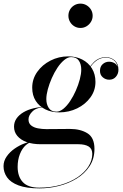

<svg xmlns="http://www.w3.org/2000/svg" viewBox="-70 -781 682 1061"><path d="M148.5 260Q76.5 260 32.5 243.5Q-11.5 227 -31 199Q-50.5 171 -50.5 137.5Q-50.5 108.5 -33.2 83.8Q-16 59 10.5 40.5Q37 22 65.5 11.5Q94 1 116 1H120.5Q94 2 73 20.8Q52 39.5 39.8 71Q27.5 102.5 27.5 141Q27.5 194.5 56 225.2Q84.5 256 147 256Q211.5 256 265.2 240.5Q319 225 358 198.8Q397 172.5 418.5 139Q440 105.5 440 69.5Q440 41 419.8 28.5Q399.5 16 363 16Q353.5 16 331.8 16Q310 16 282.8 16Q255.5 16 228.8 16Q202 16 181.8 16Q161.5 16 155 16Q110 16 77 4Q44 -8 25.8 -29.8Q7.5 -51.5 7.5 -81Q7.5 -106 21.2 -126Q35 -146 59.5 -160.5Q84 -175 116.5 -182.8Q149 -190.5 186.5 -190.5V-189Q135 -189 111.2 -167Q87.5 -145 87.5 -121Q87.5 -99.5 102.2 -87.8Q117 -76 139.8 -71.8Q162.5 -67.5 185.5 -67.5Q203 -67.5 228.2 -67.8Q253.5 -68 278 -68.2Q302.5 -68.5 316.5 -68.5Q374.5 -68.5 413.2 -44.5Q452 -20.5 452 42Q452 96.5 425 137.5Q398 178.5 353.5 205.8Q309 233 255.5 246.5Q202 260 148.5 260ZM257.5 -160Q214.5 -160 180.8 -176.5Q147 -193 127.5 -223.5Q108 -254 108 -296.5Q108 -344.5 135.8 -383.8Q163.5 -423 209 -446.2Q254.5 -469.5 307.5 -469.5Q350.5 -469.5 384.5 -452Q418.5 -434.5 438 -402.8Q457.5 -371 457.5 -328.5Q457.5 -281 429.8 -242.8Q402 -204.5 356.5 -182.2Q311 -160 257.5 -160ZM242 -164Q261 -164 280.5 -180Q300 -196 317.8 -222.8Q335.5 -249.5 349.2 -280.8Q363 -312 371 -342.5Q379 -373 379 -396.5Q379 -426 365.8 -445.8Q352.5 -465.5 323 -465.5Q304.5 -465.5 284.8 -449.2Q265 -433 247.5 -406.8Q230 -380.5 216.2 -349.2Q202.5 -318 194.2 -287.5Q186 -257 186 -233.5Q186 -204.5 199.5 -184.2Q213 -164 242 -164ZM515.5 -465Q543.5 -465 564 -447Q584.5 -429 584.5 -395.5Q584.5 -373 570.5 -356.8Q556.5 -340.5 533.5 -340.5Q513.5 -340.5 498 -353.8Q482.5 -367 482.5 -389.5Q482.5 -413.5 497.8 -426.8Q513 -440 532.5 -440Q548.5 -440 562 -432.5Q575.5 -425 580 -410Q576 -435 557.8 -448.8Q539.5 -462.5 515 -462.5Q490.5 -462.5 470.5 -450.8Q450.5 -439 432.5 -415Q414.5 -391 396 -353.5L394 -354.5Q420.5 -410 448.5 -437.5Q476.5 -465 515.5 -465ZM374.5 -626.5Q356 -626.5 340.8 -635.8Q325.5 -645 316.8 -660.5Q308 -676 308 -694Q308 -712.5 316.8 -727.8Q325.5 -743 340.8 -752Q356 -761 374.5 -761Q393 -761 408.2 -752Q423.5 -743 432.8 -727.8Q442 -712.5 442 -694Q442 -676 432.8 -660.5Q423.5 -645 408.2 -635.8Q393 -626.5 374.5 -626.5Z"/></svg>

Font: Bodoni Moda 72pt Medium
Style: Italic
Weight: 500
Italic angle: -13°
Designer: Owen Earl
Foundry: indestructible type
Version: Version 2.004